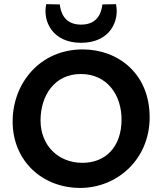

<svg xmlns="http://www.w3.org/2000/svg" viewBox="-20 -902 790 934"><path d="M41.5 -311C41.5 -118.2 187 12.2 370.1 12.2C549.8 12.2 708 -126.5 708 -331.5C708 -544.9 553.2 -661.6 382.3 -661.6C174.3 -661.6 41.5 -497.1 41.5 -311ZM177.2 -316.4C177.2 -436.5 245.1 -542 372.6 -542C503.4 -542 571.3 -437.5 571.3 -320.8C571.3 -187.5 493.7 -109.9 381.3 -109.9C262.7 -109.9 177.2 -194.8 177.2 -316.4ZM374.5 -693.8C514.2 -693.8 561.5 -798.8 544.4 -880.4L543 -881.8L478 -880.4C474.6 -850.6 461.4 -782.2 374.5 -782.2C287.6 -782.2 274.4 -850.6 271 -880.4L206.1 -881.8L204.6 -880.4C187.5 -798.8 234.9 -693.8 374.5 -693.8Z"/></svg>

Font: HammersmithOne
Style: Regular
Weight: 400
Designer: Nicole Fally
Foundry: Nicole Fally
Version: Version 1.003